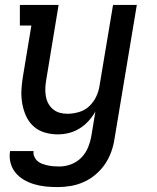

<svg xmlns="http://www.w3.org/2000/svg" viewBox="-20 -540 640 783"><path d="M215 223Q190 223 166 220.5Q142 218 120 211.5Q98 205 78 193.5Q58 182 43.5 164.5Q29 147 23 124Q17 101 21 76H117Q115 88 120 99Q125 110 133 117Q141 124 152 128Q163 132 174.5 134.5Q186 137 198 138Q210 139 222 139Q246 139 270 130Q294 121 312 102.5Q330 84 339.5 60Q349 36 353 12L369 -85Q357 -64 340.5 -46Q324 -28 303.5 -15.5Q283 -3 260.5 2.5Q238 8 215 8Q187 8 161 0Q135 -8 116 -25.5Q97 -43 86 -67.5Q75 -92 70.5 -119Q66 -146 67.5 -174.5Q69 -203 74 -231L108 -436H61V-520H219L169 -217Q166 -200 165 -183.5Q164 -167 166.5 -150.5Q169 -134 176 -120Q183 -106 195 -95.5Q207 -85 222.5 -80.5Q238 -76 255 -76Q278 -76 302 -83Q326 -90 344 -107Q362 -124 372.5 -146.5Q383 -169 386 -191L441 -520H538L447 26Q443 53 433.5 79.5Q424 106 408 129.5Q392 153 369.5 172Q347 191 321 202.5Q295 214 268 218.5Q241 223 215 223Z"/></svg>

Font: Iosevka HT Medium Extended
Style: Italic
Weight: 500
Width: 7
Italic angle: -9°
Monospace: yes
Designer: Belleve Invis
Foundry: Belleve Invis
Version: Version 32.3.0; ttfautohint (v1.8.4)